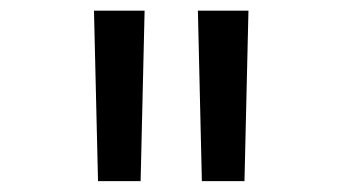

<svg xmlns="http://www.w3.org/2000/svg" viewBox="-20 -713 626 352"><path d="M159.7 -380.9 152.3 -693.4H245.1L237.8 -380.9ZM350.1 -380.9 342.8 -693.4H435.5L428.2 -380.9Z"/></svg>

Font: Cascadia Mono SemiLight
Style: Regular
Weight: 350
Monospace: yes
Designer: Aaron Bell
Foundry: Saja Typeworks
Version: Version 2404.023; ttfautohint (v1.8.4)